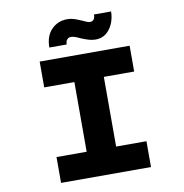

<svg xmlns="http://www.w3.org/2000/svg" viewBox="-96 -1001 1047 1091"><g transform="rotate(-10 428.0 -455.0)"><path d="M168 0V-149H342V-551H168V-700H687V-551H512V-149H687V0ZM504 -768Q484 -768 464 -774Q444 -780 420 -790Q402 -799 389.5 -803Q377 -807 367 -807Q353 -807 344.5 -797Q336 -787 336 -769H236Q236 -835 272.5 -872.5Q309 -910 364 -910Q382 -910 399.5 -905Q417 -900 444 -888Q460 -880 471 -876Q482 -872 491 -872Q504 -872 511.5 -882.5Q519 -893 518 -910H617Q617 -872 602.5 -839Q588 -806 563 -787Q538 -768 504 -768Z"/></g></svg>

Font: Lexend Tera
Style: Bold
Weight: 700
Designer: Bonnie Shaver-Troup, Thomas Jockin
Foundry: Lexend
Version: Version 1.007